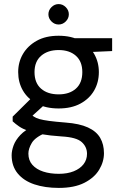

<svg xmlns="http://www.w3.org/2000/svg" viewBox="-20 -688 595 940"><path d="M268 232Q200 232 148 214.5Q96 197 66.5 161Q37 125 37 72Q37 50 46.5 24Q56 -2 79.5 -27Q103 -52 146 -72L204 -38Q152 -16 135.5 12Q119 40 119 64Q119 97 138.5 119Q158 141 191.5 152Q225 163 268 163Q310 163 341 150.5Q372 138 389 116Q406 94 406 65Q406 31 380 7.5Q354 -16 282 -20Q223 -24 183.5 -31Q144 -38 117.5 -47.5Q91 -57 73.5 -69Q56 -81 42 -94V-117L140 -214L212 -188L112 -97L125 -132Q136 -124 146 -117Q156 -110 173.5 -105Q191 -100 221 -96Q251 -92 301 -88Q369 -83 410.5 -64Q452 -45 470.5 -13Q489 19 489 62Q489 104 465.5 143Q442 182 393 207Q344 232 268 232ZM267 -157Q204 -157 159.5 -181Q115 -205 92 -245Q69 -285 69 -335Q69 -384 92.5 -424Q116 -464 160 -488.5Q204 -513 267 -513Q330 -513 374 -488.5Q418 -464 441 -424Q464 -384 464 -335Q464 -285 441 -245Q418 -205 374 -181Q330 -157 267 -157ZM267 -226Q320 -226 351.5 -254Q383 -282 383 -335Q383 -387 351.5 -415Q320 -443 267 -443Q214 -443 181.5 -415Q149 -387 149 -335Q149 -282 181 -254Q213 -226 267 -226ZM348 -430 323 -501H529V-438ZM267 -568Q247 -568 232 -583Q217 -598 217 -618Q217 -638 232 -653Q247 -668 267 -668Q287 -668 302 -653Q317 -638 317 -618Q317 -598 302 -583Q287 -568 267 -568Z"/></svg>

Font: DM Sans 18pt
Style: Regular
Weight: 400
Designer: Colophon Foundry, Jonny Pinhorn
Foundry: Colophon Foundry
Version: Version 4.004;gftools[0.9.30]